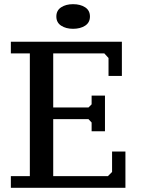

<svg xmlns="http://www.w3.org/2000/svg" viewBox="-20 -900 685 920"><path d="M564 -700V-536H500V-622L480 -644H235V-385H404L419 -400V-442H483V-271H419V-313L404 -329H235V-56H497L517 -76V-174H581V0H32V-56H123V-644H32V-700ZM250 -821Q250 -850 273 -865Q296 -880 330 -880Q365 -880 388 -865Q411 -850 411 -821Q411 -792 388 -777Q365 -762 330 -762Q296 -762 273 -777Q250 -792 250 -821Z"/></svg>

Font: PT Serif Caption
Style: Regular
Weight: 400
Designer: A.Korolkova, O.Umpeleva, V.Yefimov
Foundry: ParaType Ltd
Version: Version 1.000W OFL